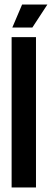

<svg xmlns="http://www.w3.org/2000/svg" viewBox="-20 -823 228 843"><path d="M31 0V-660H138V0ZM122 -702H34L77 -803H188Z"/></svg>

Font: Bricolage Grotesque 96pt Condensed Medium
Style: Regular
Weight: 500
Width: 3
Designer: Mathieu Triay
Foundry: Atelier Triay
Version: Version 1.001; ttfautohint (v1.8.4.7-5d5b);gftools[0.9.33.de